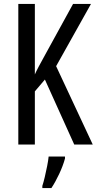

<svg xmlns="http://www.w3.org/2000/svg" viewBox="-20 -734 491 975"><path d="M451 0H357L208 -330L157 -270V0H73V-714H157V-356Q168 -382 211 -459L351 -714H442L265 -398ZM310 71Q300 108 280.5 149.5Q261 191 241 221H195V210Q201 192 207.5 164.5Q214 137 219.5 109Q225 81 227 61H310Z"/></svg>

Font: Noto Sans Oriya ExtCond
Style: Regular
Weight: 400
Width: 2
Designer: Amélie Bonet and Sol Matas
Foundry: Google LLC
Version: Version 2.006; ttfautohint (v1.8.4.7-5d5b)